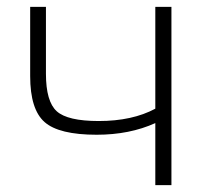

<svg xmlns="http://www.w3.org/2000/svg" viewBox="-20 -540 598 560"><path d="M433 -520H480V0H433V-181Q358 -147 262 -147Q152 -147 110 -184Q68 -221 68 -318V-520H114V-325Q114 -244 145.5 -215.5Q177 -187 268 -187Q366 -187 433 -223Z"/></svg>

Font: Mplus 1p Light
Style: Regular
Weight: 300
Version: Version 1.061